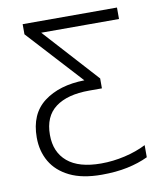

<svg xmlns="http://www.w3.org/2000/svg" viewBox="-82 -781 730 858"><g transform="rotate(-10 283.5 -352.0)"><path d="M311 10Q223 10 166 -18Q109 -46 81 -94Q53 -142 53 -204Q53 -311 123 -364Q193 -417 307 -419L79 -668V-714H507V-662H154L378 -415V-370H320Q221 -370 167 -329.5Q113 -289 113 -205Q113 -127 164.5 -83.5Q216 -40 317 -40Q371 -40 425 -52.5Q479 -65 522 -87V-32Q480 -12 428 -1Q376 10 311 10Z"/></g></svg>

Font: Noto Sans Light
Style: Regular
Weight: 300
Designer: Monotype Design Team
Foundry: Monotype Imaging Inc.
Version: Version 2.007